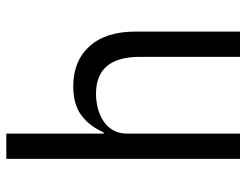

<svg xmlns="http://www.w3.org/2000/svg" viewBox="-106 -674 780 608"><g transform="rotate(-90 284.0 -370.0)"><path d="M85 -740H165V-432H169Q188 -476 222.5 -502Q257 -528 315 -528Q395 -528 441.5 -476.5Q488 -425 488 -331V0H408V-317Q408 -456 291 -456Q267 -456 244.5 -450Q222 -444 204 -432Q186 -420 175.5 -401.5Q165 -383 165 -358V0H85Z"/></g></svg>

Font: IBM Plex Thai
Style: Regular
Weight: 400
Designer: Mike Abbink, Paul van der Laan, Pieter van Rosmalen, Ben Mitchell, Mark Frömberg
Foundry: Bold Monday
Version: Version 1.0